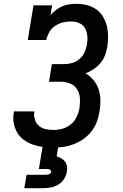

<svg xmlns="http://www.w3.org/2000/svg" viewBox="-20 -763 640 1003"><path d="M259 8Q231 8 203.5 4.5Q176 1 151 -8Q126 -17 105 -32Q84 -47 70.5 -69.5Q57 -92 52 -119Q47 -146 52 -173Q52 -175 52.5 -177Q53 -179 53 -181H160Q160 -180 159.5 -179Q159 -178 159 -177Q156 -157 162.5 -137.5Q169 -118 183.5 -105.5Q198 -93 218 -88.5Q238 -84 259 -84Q282 -84 306 -90.5Q330 -97 349.5 -113Q369 -129 380 -151.5Q391 -174 395 -198Q399 -223 397.5 -248.5Q396 -274 383.5 -295Q371 -316 348 -326Q325 -336 299 -336H236L251 -428H315Q336 -428 357 -434Q378 -440 395 -454.5Q412 -469 421.5 -489.5Q431 -510 434 -531Q437 -545 437 -560Q437 -575 434 -589Q431 -603 424 -615.5Q417 -628 405.5 -636Q394 -644 380 -647.5Q366 -651 351 -651Q329 -651 307.5 -645.5Q286 -640 267.5 -627.5Q249 -615 237.5 -595Q226 -575 222 -554H125L155 -735H252L244 -684Q257 -699 272.5 -711Q288 -723 306 -730.5Q324 -738 342.5 -740.5Q361 -743 379 -743Q406 -743 433 -736.5Q460 -730 481.5 -715Q503 -700 517 -677.5Q531 -655 537.5 -629.5Q544 -604 544.5 -576Q545 -548 541 -520Q537 -498 529 -475.5Q521 -453 505.5 -434.5Q490 -416 469.5 -402Q449 -388 427 -380Q451 -366 468.5 -344.5Q486 -323 495 -296.5Q504 -270 504.5 -240.5Q505 -211 500 -182Q496 -155 486.5 -128.5Q477 -102 459 -78.5Q441 -55 417.5 -38Q394 -21 367 -10.5Q340 0 313 4Q286 8 259 8ZM107 220 119 150H219Q223 150 227.5 149.5Q232 149 236 147.5Q240 146 243.5 142.5Q247 139 247 135Q248 131 245.5 127.5Q243 124 239.5 122.5Q236 121 232 120.5Q228 120 224 120H183L203 0H285L276 54Q289 58 300.5 64.5Q312 71 320 82Q328 93 330 107Q332 121 329 135Q326 154 314.5 172Q303 190 285 201Q267 212 247 216Q227 220 207 220Z"/></svg>

Font: Iosevka Etoile SmBdObl
Style: Regular
Weight: 600
Italic angle: -9°
Designer: Belleve Invis
Foundry: Belleve Invis
Version: Version 15.5.2; ttfautohint (v1.8.4)